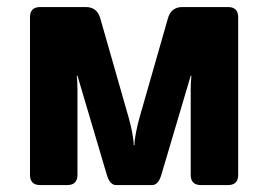

<svg xmlns="http://www.w3.org/2000/svg" viewBox="-20 -533 772 553"><path d="M95.7 0Q66.4 0 66.4 -29.3V-483.4Q66.4 -512.7 95.7 -512.7H227.1Q259.3 -512.7 268.6 -481L351.1 -192.4Q356 -175.3 360.6 -152.1Q365.2 -128.9 365.2 -114.7H367.2Q367.2 -128.9 371.8 -152.1Q376.5 -175.3 381.3 -192.4L463.9 -481Q473.1 -512.7 505.4 -512.7H636.7Q666 -512.7 666 -483.4V-29.3Q666 0 636.7 0H558.6Q529.3 0 529.3 -29.3V-275.9Q529.3 -295.9 531.2 -314.9H529.3L444.8 -29.8Q436 0 418.5 0H314Q296.4 0 287.6 -29.8L203.1 -314.9H201.2Q203.1 -295.9 203.1 -275.9V-29.3Q203.1 0 173.8 0Z"/></svg>

Font: Istok
Style: Bold
Weight: 700
Designer: Andrey V. Panov
Foundry: Andrey V. Panov
Version: Version 1.0.1